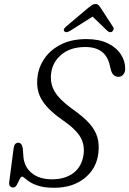

<svg xmlns="http://www.w3.org/2000/svg" viewBox="-20 -900 627 931"><path d="M242.5 10.5Q199 10.5 171 2.2Q143 -6 126.5 -16.5Q110 -27 101.2 -35.2Q92.5 -43.5 87 -43.5Q81 -43.5 75 -30.2Q69 -17 61.8 -4Q54.5 9 45 9Q21 9 25 -20L46 -180.5Q49.5 -208 69 -208Q85.5 -208 90.5 -180.5L93 -147.5Q95 -94 132.2 -62.2Q169.5 -30.5 232.5 -30.5Q294 -30.5 334.5 -60Q375 -89.5 384.5 -146Q392.5 -195.5 370.2 -234.5Q348 -273.5 282 -319Q213 -366.5 183.2 -415Q153.5 -463.5 162 -528.5Q168 -577.5 197.5 -619Q227 -660.5 277.8 -685.5Q328.5 -710.5 399.5 -710.5Q460.5 -710.5 502.5 -690Q544.5 -669.5 566 -636.5Q587.5 -603.5 587 -566.5Q587 -550 578 -538.8Q569 -527.5 554.5 -527.5Q528 -527.5 518.5 -558.5L512.5 -582.5Q493 -672 394 -672Q322 -672 279 -636.2Q236 -600.5 228.5 -548.5Q221 -498 244.5 -457.2Q268 -416.5 331.5 -371Q385 -333.5 413.8 -301Q442.5 -268.5 452.2 -234.2Q462 -200 457 -158Q448.5 -83 390.5 -36.2Q332.5 10.5 242.5 10.5ZM523.5 -746.5Q512.5 -739.5 500.5 -750.5L429 -819.5L320 -750.5Q301 -739 292.5 -747.5Q284 -757 299 -770L408 -862Q418.5 -870.5 426.2 -875.5Q434 -880.5 443 -880.5Q452.5 -880.5 457.5 -875.5Q462.5 -870.5 468 -862L528.5 -769Q532.5 -762.5 530.2 -756.2Q528 -750 523.5 -746.5Z"/></svg>

Font: Fraunces 72pt SuperSoft Light
Style: Italic
Weight: 300
Italic angle: -16°
Version: Version 1.000;[b76b70a41]